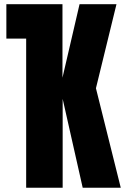

<svg xmlns="http://www.w3.org/2000/svg" viewBox="-20 -879 585 899"><path d="M273.4 0H102.5V-698.2H9.8V-859.4H272.5V-515.1L352.5 -859.4H525.4L429.2 -465.8L545.4 0H367.2L273.4 -416Z"/></svg>

Font: Anton
Style: Regular
Weight: 400
Designer: Vernon Adams, Tural Alisoy
Foundry: Vernon Adams
Version: Version 2.300